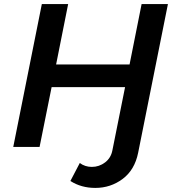

<svg xmlns="http://www.w3.org/2000/svg" viewBox="-20 -720 855 941"><path d="M371 79Q397 98 430 98Q466 98 495 76Q524 54 531 16L593 -293H233L174 0H45L185 -700H314L255 -404H615L674 -700H803L657 29Q640 113 581 157Q522 201 447 201Q378 201 325 167Z"/></svg>

Font: Montserrat Alternates SemiBold
Style: Italic
Weight: 600
Italic angle: -11.3°
Designer: Julieta Ulanovsky
Foundry: Julieta Ulanovsky
Version: Version 7.200